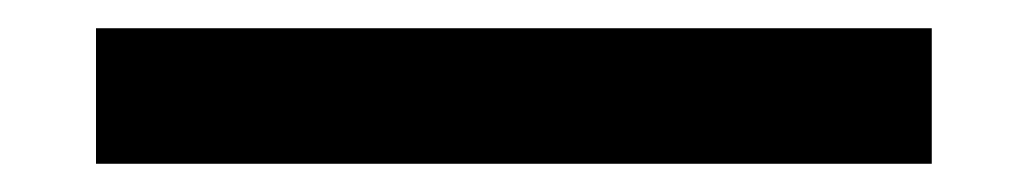

<svg xmlns="http://www.w3.org/2000/svg" viewBox="-20 55 729 136"><path d="M48 171V75H640V171Z"/></svg>

Font: Our Lexend Medium
Style: Regular
Weight: 500
Designer: Bonnie Shaver-Troup, Thomas Jockin
Foundry: Lexend
Version: Version 1.007